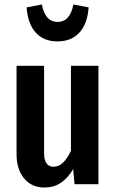

<svg xmlns="http://www.w3.org/2000/svg" viewBox="-20 -823 517 858"><path d="M420 0H313L307 -67Q282 -26 251 -5.5Q220 15 179 15Q121 15 87.5 -26Q54 -67 54 -133V-529H177V-140Q177 -78 219 -78Q243 -78 262 -96.5Q281 -115 297 -149V-529H420ZM99 -790 167 -803Q182 -725 237 -725Q293 -725 308 -803L376 -790Q371 -717 335 -677.5Q299 -638 237 -638Q175 -638 139.5 -677.5Q104 -717 99 -790Z"/></svg>

Font: Fira Sans Extra Condensed Medium
Style: Regular
Weight: 500
Width: 1
Designer: Carrois Corporate & Edenspiekermann AG
Foundry: Carrois Corporate GbR & Edenspiekermann AG
Version: Version 4.203